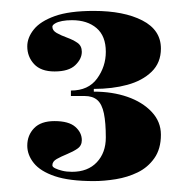

<svg xmlns="http://www.w3.org/2000/svg" viewBox="-20 -743 345 352"><path d="M152 -411Q107 -411 80.5 -420Q54 -429 42 -444Q30 -459 30 -476Q30 -495 42.5 -508Q55 -521 80 -521Q106 -521 118 -510.5Q130 -500 130 -486Q130 -476 122 -470.5Q114 -465 103 -460.5Q92 -456 84 -451.5Q76 -447 76 -440Q76 -437 81 -434.5Q86 -432 94 -430Q102 -428 112 -428Q141 -428 157.5 -445.5Q174 -463 174 -491Q174 -518 170.5 -535Q167 -552 158.5 -559.5Q150 -567 135 -567H110V-577Q142 -577 158 -599Q174 -621 174 -648Q174 -677 157 -691.5Q140 -706 112 -706Q102 -706 94 -704.5Q86 -703 81 -700Q76 -697 76 -694Q76 -687 84 -682.5Q92 -678 103 -674Q114 -670 122 -664.5Q130 -659 130 -648Q130 -635 118 -623.5Q106 -612 80 -612Q55 -612 42.5 -625.5Q30 -639 30 -658Q30 -674 42 -689Q54 -704 80.5 -713.5Q107 -723 152 -723Q207 -723 241 -705.5Q275 -688 275 -654Q275 -628 258 -611.5Q241 -595 213.5 -587.5Q186 -580 152 -580V-575Q186 -575 213.5 -565.5Q241 -556 258 -538Q275 -520 275 -496Q275 -470 263 -453Q251 -436 232.5 -427Q214 -418 192.5 -414.5Q171 -411 152 -411Z"/></svg>

Font: Kalnia Thin
Style: Bold
Weight: 700
Version: Version 1.105